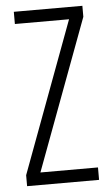

<svg xmlns="http://www.w3.org/2000/svg" viewBox="-52 -749 446 784"><g transform="rotate(-5 171.0 -357.0)"><path d="M322 0H27V-45L257 -664H35V-714H316V-669L86 -51H322Z"/></g></svg>

Font: Noto Sans Sinhala ExtraCondensed Light
Style: Regular
Weight: 300
Width: 2
Designer: Jelle Bosma - Monotype Design Team
Foundry: Monotype Imaging Inc.
Version: Version 2.006; ttfautohint (v1.8.4.7-5d5b)